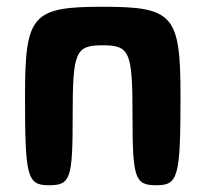

<svg xmlns="http://www.w3.org/2000/svg" viewBox="-20 -548 607 568"><path d="M514 -264C514 -504 493 -528 284 -528C75 -528 54 -504 54 -264C54 -24 60 0 125 0C189 0 195 -19 195 -207C195 -395 203 -414 284 -414C364 -414 372 -395 372 -207C372 -19 379 0 443 0C507 0 514 -24 514 -264Z"/></svg>

Font: Asimov Print
Style: A
Weight: 500
Designer: Google
Version: Version 2.000980: 2014